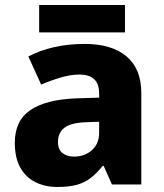

<svg xmlns="http://www.w3.org/2000/svg" viewBox="-20 -735 653 765"><path d="M318 -560Q425 -560 484 -510.5Q543 -461 543 -364V0H426L393 -74H389Q366 -45 341.5 -26Q317 -7 285.5 1.5Q254 10 208 10Q160 10 121.5 -9Q83 -28 61 -67Q39 -106 39 -166Q39 -254 100.5 -296Q162 -338 281 -343L375 -346V-362Q375 -402 354.5 -420Q334 -438 298 -438Q262 -438 223 -426.5Q184 -415 144 -398L93 -510Q138 -534 195 -547Q252 -560 318 -560ZM324 -248Q261 -246 236 -225.5Q211 -205 211 -170Q211 -139 229 -125Q247 -111 275 -111Q317 -111 346 -136.5Q375 -162 375 -206V-250ZM478 -715V-606H136V-715Z"/></svg>

Font: Noto Sans Hebrew ExtraBold
Style: Regular
Weight: 800
Designer: Monotype Design Team
Foundry: Monotype Imaging Inc.
Version: Version 2.003